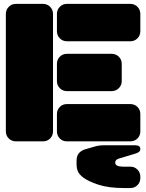

<svg xmlns="http://www.w3.org/2000/svg" viewBox="-20 -720 745 978"><path d="M199.2 0H61Q39.6 0 24.7 -14.6Q9.8 -29.3 9.8 -50.8V-648.9Q9.8 -670.4 24.7 -685.3Q39.6 -700.2 61 -700.2H199.2Q220.7 -700.2 235.4 -685.3Q250 -670.4 250 -648.9V-50.8Q250 -29.3 235.4 -14.6Q220.7 0 199.2 0ZM644 -509.8H320.8Q299.3 -509.8 284.7 -524.7Q270 -539.6 270 -561V-648.9Q270 -670.4 284.7 -685.3Q299.3 -700.2 320.8 -700.2H644Q665.5 -700.2 680.2 -685.3Q694.8 -670.4 694.8 -648.9V-561Q694.8 -539.6 680.2 -524.7Q665.5 -509.8 644 -509.8ZM548.8 -255.9H320.8Q299.3 -255.9 284.7 -270.8Q270 -285.6 270 -307.1V-395Q270 -416.5 284.7 -431.2Q299.3 -445.8 320.8 -445.8H548.8Q570.3 -445.8 585.2 -431.2Q600.1 -416.5 600.1 -395V-307.1Q600.1 -285.6 585.2 -270.8Q570.3 -255.9 548.8 -255.9ZM644 0H320.8Q299.3 0 284.7 -14.6Q270 -29.3 270 -50.8V-139.2Q270 -160.6 284.7 -175.3Q299.3 -189.9 320.8 -189.9H644Q665.5 -189.9 680.2 -175.3Q694.8 -160.6 694.8 -139.2V-50.8Q694.8 -29.3 680.2 -14.6Q665.5 0 644 0ZM403.8 184.1Q384.8 169.9 377.4 154.3Q370.1 138.7 370.1 117.2V96.2Q370.1 74.7 382.1 60.3Q394 45.9 416 40L460.9 26.9Q483.4 20 508.8 20H668.9Q694.8 20 694.8 39.1Q694.8 55.2 670.9 62L585 87.9Q566.9 93.8 566.9 107.9Q566.9 128.9 606.9 128.9H644Q665.5 128.9 680.2 143.8Q694.8 158.7 694.8 180.2V187Q694.8 208.5 680.2 223.1Q665.5 237.8 644 237.8H611.8Q533.2 237.8 481.7 220.9Q430.2 204.1 403.8 184.1Z"/></svg>

Font: Nastup Soft
Style: Regular
Weight: 400
Designer: Maksym Kobuzan
Foundry: Zakznak
Version: Version 1.020;hotconv 1.0.109;makeotfexe 2.5.65596